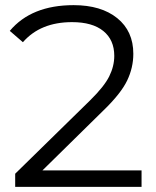

<svg xmlns="http://www.w3.org/2000/svg" viewBox="-20 -726 608 746"><path d="M145 -64H530V0H39V-51L330 -336Q385 -390 404.5 -429.5Q424 -469 424 -509Q424 -571 381.5 -605.5Q339 -640 260 -640Q137 -640 69 -562L18 -606Q102 -706 266 -706Q373 -706 435.5 -655.5Q498 -605 498 -517Q498 -463 474 -413Q450 -363 383 -298Z"/></svg>

Font: Montserrat Alternates
Style: Regular
Weight: 400
Designer: Julieta Ulanovsky
Foundry: Julieta Ulanovsky
Version: Version 7.200;PS 007.200;hotconv 1.0.88;makeotf.lib2.5.64775